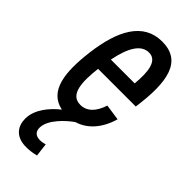

<svg xmlns="http://www.w3.org/2000/svg" viewBox="-280 -646 1009 1009"><g transform="rotate(45 224.5 -141.0)"><path d="M226 299 217 225C184 236 132 238 132 186C132 125 207 58 245 32C313 12 366 -47 391 -135L302 -148C281 -83 246 -50 198 -50C120 -50 119 -146 131 -250H411C441 -463 414 -590 268 -590C127 -590 62 -463 39 -279C18 -113 33 13 148 36C96 77 45 138 45 206C45 260 75 304 143 308C170 310 203 305 226 299ZM260 -500C320 -500 330 -428 321 -332H144C166 -442 203 -500 260 -500Z"/></g></svg>

Font: Smiley Sans Oblique
Style: Regular
Weight: 400
Italic angle: -8°
Designer: oooooohmygosh, Nagisa Chen, Janine Sui, Heda Shi, Jian Li
Foundry: atelierAnchor
Version: Version 2.0.1